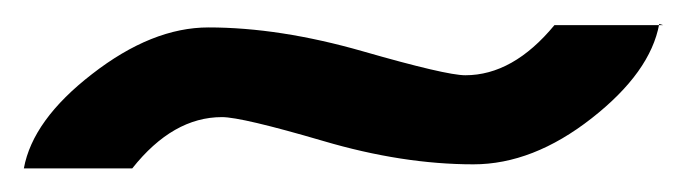

<svg xmlns="http://www.w3.org/2000/svg" viewBox="-22 -336 576 161"><path d="M534.2 -314.9 530.8 -315.9Q523.4 -275.4 474.1 -236.8Q424.8 -198.2 375 -198.2Q315.4 -198.2 249 -217.8Q180.7 -237.8 164.1 -237.8Q123 -237.8 88.9 -194.8H-2Q5.4 -235.4 55.2 -273.9Q105.5 -313 152.8 -313Q212.4 -313 282.2 -293Q352.1 -272.9 368.2 -272.9Q408.2 -272.9 442.9 -314.9Z"/></svg>

Font: Perun
Style: Bold
Weight: 700
Foundry: Copyright (c) Stefan Peev, Context Ltd, 2016
Version: Version 1.0000